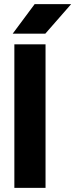

<svg xmlns="http://www.w3.org/2000/svg" viewBox="-20 -916 367 936"><path d="M42 -752H201L327 -896H149ZM50 -700V0H202V-700Z"/></svg>

Font: Unageo
Style: ExtraBold
Weight: 800
Designer: Richard Sepsi
Foundry: Richard Sepsi
Version: Version 2.000